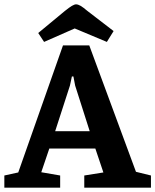

<svg xmlns="http://www.w3.org/2000/svg" viewBox="-29 -864 715 884"><path d="M-9 0V-56L55 -70L261 -655H382L597 -73L666 -56V0H359V-56L447 -70L410 -180H198L161 -71L248 -56V0ZM225 -260H384L317 -470L309 -512H302L293 -470ZM174 -671 147 -712 269 -813Q290 -830 302 -837Q314 -844 321 -844Q330 -844 341.5 -837.5Q353 -831 373 -814L494 -721L463 -671L315 -733Z"/></svg>

Font: Faustina
Style: Bold
Weight: 700
Designer: Alfonso Garcia
Foundry: http://www.omnibus-type.com
Version: Version 1.200